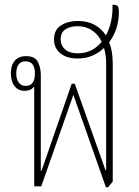

<svg xmlns="http://www.w3.org/2000/svg" viewBox="-20 -790 588 814"><path d="M429 4 291 -388 155 0H125V-420L122 -421Q111 -405 85 -405Q57 -405 41.5 -425Q26 -445 26 -479Q26 -513 42.5 -532.5Q59 -552 90 -552Q129 -552 141 -527Q153 -502 153 -473V-66H156L284 -435H297L427 -69H430V-521Q430 -557 421 -587Q400 -566 371.5 -554Q343 -542 309 -542Q263 -542 236 -564Q209 -586 209 -623Q209 -663 238 -682Q267 -701 310 -701Q352 -701 381.5 -684.5Q411 -668 429 -640Q459 -695 457 -770Q474 -770 479 -764Q484 -758 484 -738Q484 -667 443 -611Q458 -572 458 -521V-20L438 4ZM237 -623Q237 -598 255.5 -581Q274 -564 310 -564Q342 -564 367.5 -577Q393 -590 411 -613Q396 -644 370 -661.5Q344 -679 308 -679Q278 -679 257.5 -665.5Q237 -652 237 -623ZM89 -426Q128 -426 128 -478Q128 -530 89 -530Q49 -530 49 -478Q49 -454 59.5 -440Q70 -426 89 -426Z"/></svg>

Font: Noto Serif Thai ExtraCondensed Thin
Style: Regular
Weight: 100
Width: 2
Designer: Monotype Design Team
Foundry: Monotype Imaging Inc.
Version: Version 2.001; ttfautohint (v1.8.4.7-5d5b)